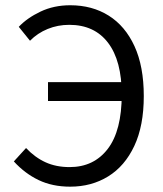

<svg xmlns="http://www.w3.org/2000/svg" viewBox="-20 -688 611 720"><path d="M243.1 12Q176.3 12 124.7 -12.8Q73.1 -37.5 31.9 -82.7L77.7 -132.9Q111.1 -97.5 150.7 -79.5Q190.3 -61.4 241.1 -61.4Q331.9 -61.4 384.2 -129.8Q436.5 -198.2 436.5 -333.6Q436.5 -460.2 385.2 -527.6Q334 -594.9 239.6 -594.9Q196.7 -594.9 158.8 -579.4Q120.8 -563.9 92.5 -535.2L50.4 -587.4Q81.8 -620.7 131.9 -644.5Q182 -668.3 243.3 -668.3Q325.6 -668.3 387.6 -629.4Q449.6 -590.5 484.4 -514.7Q519.2 -438.9 519.2 -327.6Q519.2 -216.3 483.6 -140.6Q447.9 -64.8 385.5 -26.4Q323.2 12 243.1 12ZM160 -309.3V-380H478.7V-309.3Z"/></svg>

Font: SourceSans3VF
Style: Regular
Weight: 200
Designer: Paul D. Hunt
Foundry: Adobe
Version: Version 3.052;hotconv 1.1.0;makeotfexe 2.6.0